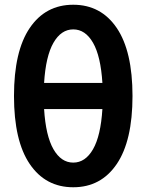

<svg xmlns="http://www.w3.org/2000/svg" viewBox="-20 -770 618 810"><path d="M105.5 -652Q172 -750 289 -750Q406 -750 472.5 -652Q539 -554 539 -365Q539 -176 472.5 -78Q406 20 289 20Q172 20 105.5 -78Q39 -176 39 -365Q39 -554 105.5 -652ZM166 -310Q173 -197 205.5 -140.5Q238 -84 289 -84Q340 -84 372.5 -140.5Q405 -197 412 -310ZM166 -420H412Q405 -533 372.5 -589.5Q340 -646 289 -646Q238 -646 205.5 -589.5Q173 -533 166 -420Z"/></svg>

Font: M PLUS 1p
Style: Bold
Weight: 700
Version: Version 1.062